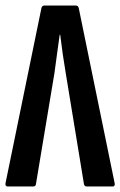

<svg xmlns="http://www.w3.org/2000/svg" viewBox="-20 -675 436 695"><path d="M8 0Q-2 0 0 -12L130 -646Q132 -655 141 -655H254Q263 -655 265 -646L395 -12Q397 0 388 0H294Q286 0 284 -8L218 -410Q212 -445 207 -480Q202 -515 198 -549H196Q191 -515 186.5 -480Q182 -445 177 -410L110 -8Q109 0 100 0Z"/></svg>

Font: Sofia Sans Extra Condensed
Style: Bold
Weight: 700
Designer: Botio Nikoltchev, Ani Petrova
Foundry: lettersoup
Version: Version 4.101